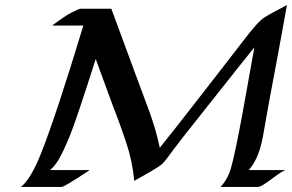

<svg xmlns="http://www.w3.org/2000/svg" viewBox="-20 -737 1151 757"><path d="M333.5 -66.4Q233.9 0 223.1 0H62.5Q102.1 -31.7 141.6 -131.8Q201.2 -281.2 308.6 -636.2H185.5Q237.3 -675.3 264.9 -689Q292.5 -702.6 295.9 -702.6H418.9Q443.8 -634.8 468.8 -567.6Q493.7 -500.5 512.5 -449Q531.2 -397.5 544.4 -363.3Q557.6 -329.1 569.8 -294.9Q596.7 -219.7 609.9 -154.3Q677.7 -238.8 742.9 -323Q808.1 -407.2 856.9 -469.7Q905.8 -532.2 936.5 -572.8Q967.3 -613.3 987.8 -636.2Q1008.3 -659.2 1022.5 -668.2Q1036.6 -677.2 1052.7 -686Q1068.8 -694.8 1084.7 -702.9Q1100.6 -710.9 1111.3 -717.3Q1091.8 -606.9 1071.3 -498Q1050.8 -389.2 1038.3 -321.5Q1025.9 -253.9 1022 -228.8Q1018.1 -203.6 1011.7 -175.8Q996.1 -106.9 960.9 -66.4H1105.5Q1092.3 -62 1062.5 -39.8Q1032.7 -17.6 1018.8 -8.8Q1004.9 0 995.1 0H849.6Q878.4 -31.2 890.6 -74.2Q907.2 -132.3 936.3 -291Q965.3 -449.7 982.9 -550.3Q919.4 -471.7 857.7 -393.3Q795.9 -314.9 755.1 -263.9Q714.4 -212.9 696.5 -189.7Q678.7 -166.5 664.8 -148.2Q650.9 -129.9 640.9 -116.2Q630.9 -102.5 623 -94.2Q615.2 -85.9 600.3 -76.7Q585.4 -67.4 567.9 -57.1Q550.3 -46.9 533.7 -37.6Q517.1 -28.3 509.3 -23.9Q502 -102.5 477.8 -174.3Q453.6 -246.1 437 -288.8Q420.4 -331.5 404.8 -375L357.4 -504.4Q278.8 -257.3 254.4 -199Q230 -140.6 213.4 -111.6Q196.8 -82.5 177.2 -66.4Z"/></svg>

Font: Fondamento
Style: Italic
Weight: 400
Italic angle: -12°
Version: Version 1.000